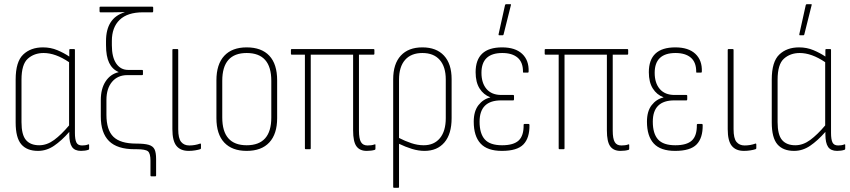

<svg xmlns="http://www.w3.org/2000/svg" viewBox="-20 -715 4075 920"><path d="M162 8Q109 8 82 -23.5Q55 -55 55 -128V-334Q55 -419 91 -453.5Q127 -488 186 -488Q223 -488 255 -474.5Q287 -461 312 -444V-476Q312 -480 316 -480H335Q339 -480 339 -476V-78Q339 -47 346 -32.5Q353 -18 373 -18Q380 -18 387.5 -19Q395 -20 403 -23Q407 -25 407 -20V-2Q407 2 403 3Q388 8 368 8Q338 8 325 -11Q312 -30 312 -71V-83Q275 -41 239 -16.5Q203 8 162 8ZM83 -130Q83 -69 104.5 -44Q126 -19 168 -19Q205 -19 239.5 -44.5Q274 -70 311 -114V-417Q246 -461 189 -461Q144 -461 113.5 -434Q83 -407 83 -333Z M705 130Q701 130 701 126V55Q701 20 689 10Q677 0 635 0H625Q542 0 502.5 -39Q463 -78 463 -157V-235Q463 -290 486 -325Q509 -360 548 -369V-370Q518 -383 503 -414Q488 -445 488 -499V-518Q488 -629 577 -656V-657Q563 -657 549.5 -656.5Q536 -656 521 -656H461Q457 -656 457 -661V-679Q457 -683 461 -683H710Q714 -683 714 -679V-661Q714 -656 710 -656H665Q591 -656 553.5 -620Q516 -584 516 -519V-498Q516 -441 537 -410.5Q558 -380 594 -380H661Q665 -380 665 -376V-359Q665 -355 661 -355H590Q544 -355 517 -323Q490 -291 490 -236V-165Q490 -92 523.5 -59.5Q557 -27 632 -27Q672 -27 692.5 -21Q713 -15 720.5 0.5Q728 16 728 47V126Q728 130 724 130Z M884 8Q845 8 825.5 -16Q806 -40 806 -96V-476Q806 -480 810 -480H830Q834 -480 834 -476V-96Q834 -52 848 -35Q862 -18 887 -18Q914 -18 939 -27Q943 -28 943 -23V-5Q943 -1 939 0Q930 3 915 5.5Q900 8 884 8Z M1162 8Q1092 8 1054.5 -32Q1017 -72 1017 -149V-330Q1017 -407 1054.5 -447.5Q1092 -488 1162 -488Q1233 -488 1270.5 -448Q1308 -408 1308 -330V-149Q1308 -73 1270.5 -32.5Q1233 8 1162 8ZM1162 -19Q1280 -19 1280 -152V-328Q1280 -461 1162 -461Q1045 -461 1045 -328V-152Q1045 -19 1162 -19Z M1737 8Q1704 8 1688 -14Q1672 -36 1672 -90V-453H1469V-4Q1469 0 1465 0H1445Q1441 0 1441 -4V-453H1378Q1374 -453 1374 -457V-476Q1374 -480 1378 -480H1770Q1774 -480 1774 -476V-457Q1774 -453 1770 -453H1700V-89Q1700 -51 1709.5 -34.5Q1719 -18 1741 -18Q1749 -18 1758 -19Q1767 -20 1775 -23Q1779 -25 1779 -20V-2Q1779 2 1776 3Q1760 8 1737 8Z M1868 185Q1864 185 1864 181V-335Q1864 -409 1900.5 -448.5Q1937 -488 2004 -488Q2071 -488 2107.5 -448.5Q2144 -409 2144 -336V-149Q2144 -73 2109.5 -32.5Q2075 8 2014 8Q1985 8 1954 -1.5Q1923 -11 1892 -26V181Q1892 185 1888 185ZM1892 -333V-54Q1921 -39 1951 -29Q1981 -19 2010 -19Q2060 -19 2088 -53Q2116 -87 2116 -149V-334Q2116 -395 2087 -428Q2058 -461 2004 -461Q1950 -461 1921 -428Q1892 -395 1892 -333Z M2385 8Q2315 8 2282.5 -27.5Q2250 -63 2250 -132Q2250 -182 2272.5 -211Q2295 -240 2329 -248V-249Q2297 -261 2278 -291Q2259 -321 2259 -369Q2259 -488 2386 -488Q2449 -488 2482 -457Q2515 -426 2513 -372Q2513 -367 2509 -367H2489Q2485 -367 2486 -372Q2486 -417 2460 -439Q2434 -461 2387 -461Q2287 -461 2287 -366Q2287 -317 2311.5 -288.5Q2336 -260 2382 -260H2439Q2443 -260 2443 -256V-239Q2443 -234 2439 -234H2381Q2278 -234 2278 -132Q2278 -75 2303 -47Q2328 -19 2386 -19Q2441 -19 2465.5 -42Q2490 -65 2489 -117Q2489 -121 2493 -121H2513Q2517 -121 2517 -116Q2518 -54 2488 -23Q2458 8 2385 8ZM2372 -546Q2368 -546 2369 -551L2400 -691Q2401 -695 2406 -695H2425Q2430 -695 2428 -690L2393 -550Q2392 -546 2389 -546Z M2953 8Q2920 8 2904 -14Q2888 -36 2888 -90V-453H2685V-4Q2685 0 2681 0H2661Q2657 0 2657 -4V-453H2594Q2590 -453 2590 -457V-476Q2590 -480 2594 -480H2986Q2990 -480 2990 -476V-457Q2990 -453 2986 -453H2916V-89Q2916 -51 2925.5 -34.5Q2935 -18 2957 -18Q2965 -18 2974 -19Q2983 -20 2991 -23Q2995 -25 2995 -20V-2Q2995 2 2992 3Q2976 8 2953 8Z M3215 8Q3145 8 3112.5 -27.5Q3080 -63 3080 -132Q3080 -182 3102.5 -211Q3125 -240 3159 -248V-249Q3127 -261 3108 -291Q3089 -321 3089 -369Q3089 -488 3216 -488Q3279 -488 3312 -457Q3345 -426 3343 -372Q3343 -367 3339 -367H3319Q3315 -367 3316 -372Q3316 -417 3290 -439Q3264 -461 3217 -461Q3117 -461 3117 -366Q3117 -317 3141.5 -288.5Q3166 -260 3212 -260H3269Q3273 -260 3273 -256V-239Q3273 -234 3269 -234H3211Q3108 -234 3108 -132Q3108 -75 3133 -47Q3158 -19 3216 -19Q3271 -19 3295.5 -42Q3320 -65 3319 -117Q3319 -121 3323 -121H3343Q3347 -121 3347 -116Q3348 -54 3318 -23Q3288 8 3215 8Z M3545 8Q3506 8 3486.5 -16Q3467 -40 3467 -96V-476Q3467 -480 3471 -480H3491Q3495 -480 3495 -476V-96Q3495 -52 3509 -35Q3523 -18 3548 -18Q3575 -18 3600 -27Q3604 -28 3604 -23V-5Q3604 -1 3600 0Q3591 3 3576 5.5Q3561 8 3545 8Z M3785 8Q3732 8 3705 -23.5Q3678 -55 3678 -128V-334Q3678 -419 3714 -453.5Q3750 -488 3809 -488Q3846 -488 3878 -474.5Q3910 -461 3935 -444V-476Q3935 -480 3939 -480H3958Q3962 -480 3962 -476V-78Q3962 -47 3969 -32.5Q3976 -18 3996 -18Q4003 -18 4010.5 -19Q4018 -20 4026 -23Q4030 -25 4030 -20V-2Q4030 2 4026 3Q4011 8 3991 8Q3961 8 3948 -11Q3935 -30 3935 -71V-83Q3898 -41 3862 -16.5Q3826 8 3785 8ZM3706 -130Q3706 -69 3727.5 -44Q3749 -19 3791 -19Q3828 -19 3862.5 -44.5Q3897 -70 3934 -114V-417Q3869 -461 3812 -461Q3767 -461 3736.5 -434Q3706 -407 3706 -333ZM3813 -546Q3809 -546 3810 -551L3841 -691Q3842 -695 3847 -695H3866Q3871 -695 3869 -690L3834 -550Q3833 -546 3830 -546Z"/></svg>

Font: Sofia Sans Cond ExtraLight
Style: Regular
Weight: 200
Width: 3
Designer: Botio Nikoltchev, Ani Petrova
Foundry: lettersoup
Version: Version 4.100; ttfautohint (v1.8.3)